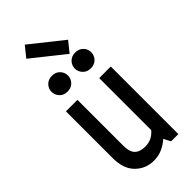

<svg xmlns="http://www.w3.org/2000/svg" viewBox="-295 -983 1042 1042"><g transform="rotate(-45 226.0 -462.5)"><path d="M200.2 8.8Q138.2 8.8 94.7 -34.2Q51.3 -77.1 51.3 -159.7V-518.6H139.6V-169.4Q139.6 -118.2 160.4 -98.4Q181.2 -78.6 221.2 -78.6Q248.5 -78.6 270.3 -89.8Q292 -101.1 306.6 -119.6V-518.6H395.5V0H340.3L318.8 -39.6Q296.9 -19 266.4 -5.1Q235.8 8.8 200.2 8.8ZM312.5 -587.9Q284.2 -587.9 266.8 -606.2Q249.5 -624.5 249.5 -648.4Q249.5 -672.9 266.8 -690.9Q284.2 -709 312.5 -709Q341.3 -709 358.4 -690.9Q375.5 -672.9 375.5 -648.4Q375.5 -624.5 358.4 -606.2Q341.3 -587.9 312.5 -587.9ZM133.8 -587.9Q105.5 -587.9 88.1 -606.2Q70.8 -624.5 70.8 -648.4Q70.8 -672.9 88.1 -690.9Q105.5 -709 133.8 -709Q162.6 -709 179.7 -690.9Q196.8 -672.9 196.8 -648.4Q196.8 -624.5 179.7 -606.2Q162.6 -587.9 133.8 -587.9ZM286.1 -725.1 101.1 -872.6 149.4 -932.6 334.5 -785.2Z"/></g></svg>

Font: Voltaire
Style: Regular
Weight: 400
Designer: Yvonne Schüttler, Eben Sorkin, Emma Marichal
Foundry: Sorkin Type Co.
Version: Version 1.010; ttfautohint (v1.8.4.7-5d5b)